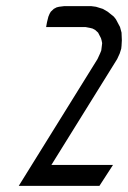

<svg xmlns="http://www.w3.org/2000/svg" viewBox="-20 -604 416 624"><path d="M41 0 296.9 -412.1 305.2 -430.2 309.1 -439.9 311 -455.1 312 -463.9 310.1 -473.1 308.1 -480 300.8 -494.1 298.8 -498 289.1 -506.8 280.8 -511.2 272.9 -513.2 257.8 -516.1H129.9L132.8 -532.2L137.2 -549.8L141.1 -559.1L145 -565.9L154.8 -575.2L164.1 -580.1L171.9 -582L188 -584H276.9L292 -582L314 -575.2L330.1 -565.9L350.1 -549.8L356.9 -541L370.1 -516.1L375 -498L376 -473.1L375 -455.1L374 -445.8L369.1 -430.2L360.8 -412.1L147 -67.9H347.2L303.2 0Z"/></svg>

Font: Petahja
Style: Italic
Weight: 400
Designer: T. Christopher White
Version: Version 1.1